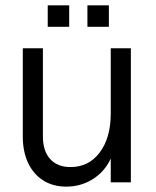

<svg xmlns="http://www.w3.org/2000/svg" viewBox="-20 -680 583 716"><path d="M65 -171V-500H140V-171Q140 -117 167 -87Q194 -57 243 -57Q311 -57 352 -111.5Q393 -166 393 -257L408 -161Q408 -112 384 -71.5Q360 -31 318.5 -7.5Q277 16 227 16Q178 16 141.5 -7Q105 -30 85 -72Q65 -114 65 -171ZM393 -500H468V0H393ZM306 -660H386V-580H306ZM158 -660H238V-580H158Z"/></svg>

Font: Uncut Sans Variable
Style: Regular
Weight: 400
Designer: Kasper Nordkvist
Foundry: UNCUT.wtf
Version: Version 1.303;Glyphs 3.1.2 (3151)